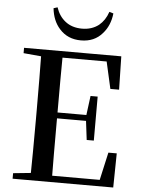

<svg xmlns="http://www.w3.org/2000/svg" viewBox="-63 -1026 786 1074"><g transform="rotate(5 330.0 -488.5)"><path d="M614 0 617 -192H570L535 -36H268C267 -95 267 -203 267 -358H430L443 -252H483V-499H443L429 -391H267C267 -531 267 -634 268 -699H516L550 -548H599L595 -735H49V-705L148 -696C149 -629 150 -528 150 -393V-342C150 -207 149 -107 148 -41L49 -31V0ZM362 -804C412 -804 452 -821 482 -856C509 -886 525 -924 530 -970L507 -977C496 -944 479 -919 456 -900C430 -880 399 -870 362 -870C325 -870 293 -880 268 -900C244 -919 227 -944 216 -977L194 -970C199 -924 214 -886 241 -856C272 -821 312 -804 362 -804Z"/></g></svg>

Font: AllPunType SemiBold
Style: Regular
Weight: 600
Version: 1.0